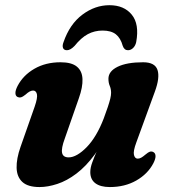

<svg xmlns="http://www.w3.org/2000/svg" viewBox="-20 -724 678 757"><path d="M584.5 -124.5Q593 -120 593.2 -108.8Q593.5 -97.5 584.5 -80Q562.5 -38 517.2 -12.2Q472 13.5 413 13.5Q376 13.5 356 -1.5Q336 -16.5 336 -45.5Q336 -62.5 343.8 -83.8Q351.5 -105 362.5 -129.8Q373.5 -154.5 385 -182.5Q396.5 -210.5 403.5 -241.5L415.5 -232Q388.5 -162.5 353.8 -115.2Q319 -68 281.2 -39.5Q243.5 -11 206 1.2Q168.5 13.5 136 13.5Q90 13.5 68.2 -6.5Q46.5 -26.5 45.5 -62.2Q44.5 -98 61 -145L116.5 -303Q129 -339 125.5 -353Q122 -367 110.5 -367Q104.5 -367 97.5 -363.5Q90.5 -360 80 -350.5Q69.5 -342 62.8 -340.2Q56 -338.5 49.5 -341.5Q41 -345.5 40.8 -356.8Q40.5 -368 49.5 -385.5Q71.5 -427.5 115.8 -453Q160 -478.5 218.5 -478.5Q262.5 -478.5 283.2 -461.2Q304 -444 305.2 -412.2Q306.5 -380.5 291 -337L235.5 -178Q221 -139 224.8 -121.2Q228.5 -103.5 251 -103.5Q266.5 -103.5 284.8 -114Q303 -124.5 322 -144Q341 -163.5 358 -192Q375 -220.5 389 -257Q399 -283.5 405.2 -302.5Q411.5 -321.5 414.8 -335Q418 -348.5 418 -358Q418 -373 412.8 -385.2Q407.5 -397.5 407.5 -413.5Q407.5 -443 443.8 -460.8Q480 -478.5 544.5 -478.5Q591 -478.5 601 -448.2Q611 -418 590.5 -362.5L517.5 -162.5Q504.5 -127.5 508.2 -113Q512 -98.5 523 -98.5Q529.5 -98.5 536.5 -102.2Q543.5 -106 554 -115Q564.5 -124 571.2 -126Q578 -128 584.5 -124.5ZM384.5 -603.5Q353 -603.5 326.5 -589.5Q300 -575.5 274 -543Q257.5 -526 244 -526Q232 -526 228.5 -535Q225 -544 230.5 -558Q255 -629 304.8 -666.2Q354.5 -703.5 411.5 -703.5Q469 -703.5 499.5 -666.2Q530 -629 517 -558Q514 -544 505 -535Q496 -526 484.5 -526Q470 -526 464 -543Q455.5 -574 436.8 -588.8Q418 -603.5 384.5 -603.5Z"/></svg>

Font: Fraunces
Style: Bold Italic
Weight: 700
Italic angle: -16°
Version: Version 1.000;[b76b70a41]